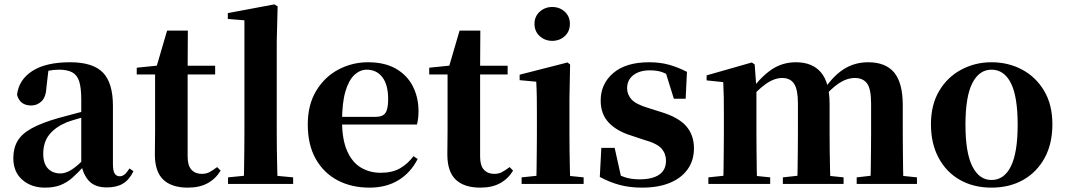

<svg xmlns="http://www.w3.org/2000/svg" viewBox="-20 -842 4875 879"><path d="M186 17Q123 17 82 -19Q41 -55 41 -118Q41 -163 60 -196Q79 -229 125 -254.5Q171 -280 249 -302Q288 -313 338.5 -326Q389 -339 429 -349V-323Q389 -313 349 -302Q309 -291 285 -282Q233 -260 205.5 -225.5Q178 -191 178 -138Q178 -93 199.5 -70.5Q221 -48 257 -48Q271 -48 288.5 -55Q306 -62 329.5 -81Q353 -100 385 -136L402 -81H364Q336 -50 311 -28Q286 -6 256.5 5.5Q227 17 186 17ZM469 16Q415 16 387.5 -13.5Q360 -43 352 -92V-95V-387Q352 -440 342.5 -469.5Q333 -499 310.5 -511Q288 -523 250 -523Q225 -523 198.5 -517.5Q172 -512 135 -498L202 -523L193 -446Q191 -398 170.5 -378.5Q150 -359 123 -359Q71 -359 58 -408Q66 -477 128 -517Q190 -557 301 -557Q405 -557 451 -510Q497 -463 497 -357V-91Q497 -60 505 -47.5Q513 -35 528 -35Q540 -35 550 -43Q560 -51 573 -71L591 -58Q572 -19 543 -1.5Q514 16 469 16Z M765 -501V-541H965V-501ZM840 17Q766 17 727.5 -19.5Q689 -56 689 -135Q689 -164 689.5 -188Q690 -212 690 -242V-501H606V-532L713 -543L695 -531L745 -702H840L839 -524V-514V-125Q839 -84 856.5 -65Q874 -46 904 -46Q924 -46 939 -54Q954 -62 974 -77L990 -61Q968 -24 931 -3.5Q894 17 840 17Z M1024 0V-30L1135 -41H1206L1322 -30V0ZM1096 0Q1097 -36 1097.5 -76.5Q1098 -117 1098.5 -158Q1099 -199 1099 -236V-749L1023 -755V-782L1236 -822L1251 -813L1247 -653V-236Q1247 -199 1247.5 -158Q1248 -117 1249 -76.5Q1250 -36 1251 0Z M1672 17Q1589 17 1525.5 -16.5Q1462 -50 1425.5 -114.5Q1389 -179 1389 -272Q1389 -363 1428 -427Q1467 -491 1530 -524Q1593 -557 1665 -557Q1741 -557 1792.5 -527.5Q1844 -498 1870 -447Q1896 -396 1896 -333Q1896 -299 1889 -272H1453V-307H1699Q1733 -307 1745 -325.5Q1757 -344 1757 -388Q1757 -454 1730.5 -488.5Q1704 -523 1659 -523Q1628 -523 1602 -498.5Q1576 -474 1561 -422Q1546 -370 1546 -286Q1546 -204 1569 -151.5Q1592 -99 1632 -75Q1672 -51 1723 -51Q1776 -51 1811.5 -71.5Q1847 -92 1873 -127L1892 -114Q1860 -51 1804 -17Q1748 17 1672 17Z M2104 -501V-541H2304V-501ZM2179 17Q2105 17 2066.5 -19.5Q2028 -56 2028 -135Q2028 -164 2028.5 -188Q2029 -212 2029 -242V-501H1945V-532L2052 -543L2034 -531L2084 -702H2179L2178 -524V-514V-125Q2178 -84 2195.5 -65Q2213 -46 2243 -46Q2263 -46 2278 -54Q2293 -62 2313 -77L2329 -61Q2307 -24 2270 -3.5Q2233 17 2179 17Z M2368 0V-30L2474 -41H2544L2652 -30V0ZM2435 0Q2436 -26 2436.5 -68Q2437 -110 2437.5 -156Q2438 -202 2438 -236V-313Q2438 -363 2437.5 -398Q2437 -433 2435 -468L2359 -475V-500L2578 -556L2590 -547L2587 -390V-236Q2587 -202 2587.5 -156Q2588 -110 2589 -68Q2590 -26 2591 0ZM2508 -655Q2475 -655 2451 -676.5Q2427 -698 2427 -733Q2427 -767 2451 -788.5Q2475 -810 2508 -810Q2542 -810 2565.5 -788.5Q2589 -767 2589 -733Q2589 -698 2565.5 -676.5Q2542 -655 2508 -655Z M2919 17Q2863 17 2816.5 4.5Q2770 -8 2726 -32L2733 -165H2794L2826 -21L2775 -28V-64Q2808 -42 2838 -31.5Q2868 -21 2908 -21Q2967 -21 2998 -42.5Q3029 -64 3029 -106Q3029 -138 3009 -161.5Q2989 -185 2928 -202L2871 -221Q2805 -241 2767.5 -280Q2730 -319 2730 -382Q2730 -458 2787.5 -507.5Q2845 -557 2952 -557Q3001 -557 3041.5 -546Q3082 -535 3125 -513L3119 -390H3065L3022 -528L3067 -512V-482Q3037 -502 3013.5 -511Q2990 -520 2955 -520Q2908 -520 2879.5 -498Q2851 -476 2851 -438Q2851 -409 2871.5 -386.5Q2892 -364 2950 -347L3007 -329Q3086 -305 3121.5 -264.5Q3157 -224 3157 -163Q3157 -108 3128.5 -67.5Q3100 -27 3047 -5Q2994 17 2919 17Z M3223 0V-30L3328 -41H3399L3506 -30V0ZM3291 0Q3292 -26 3292.5 -68Q3293 -110 3293.5 -156Q3294 -202 3294 -236V-317Q3294 -366 3293.5 -397.5Q3293 -429 3291 -466L3215 -474V-497L3422 -556L3435 -547L3443 -438V-435V-236Q3443 -202 3443.5 -156Q3444 -110 3444.5 -68Q3445 -26 3446 0ZM3564 0V-30L3665 -41H3737L3842 -30V0ZM3629 0Q3631 -26 3631.5 -67.5Q3632 -109 3632.5 -155Q3633 -201 3633 -236V-368Q3633 -432 3615.5 -458.5Q3598 -485 3561 -485Q3524 -485 3484.5 -456.5Q3445 -428 3408 -382L3404 -431H3421Q3464 -491 3513 -524Q3562 -557 3624 -557Q3699 -557 3738.5 -510.5Q3778 -464 3778 -365V-236Q3778 -201 3778.5 -155Q3779 -109 3780 -67.5Q3781 -26 3782 0ZM3902 0V-30L3998 -41H4072L4178 -30V0ZM3965 0Q3966 -26 3966.5 -67.5Q3967 -109 3967.5 -155Q3968 -201 3968 -236V-368Q3968 -435 3949.5 -460Q3931 -485 3894 -485Q3857 -485 3819.5 -460Q3782 -435 3741 -384L3735 -439H3757Q3802 -502 3849.5 -529.5Q3897 -557 3954 -557Q4035 -557 4074 -509.5Q4113 -462 4113 -360V-236Q4113 -201 4113.5 -155Q4114 -109 4114.5 -67.5Q4115 -26 4116 0Z M4519 17Q4437 17 4374.5 -18.5Q4312 -54 4277 -119.5Q4242 -185 4242 -273Q4242 -362 4279.5 -425.5Q4317 -489 4380.5 -523Q4444 -557 4519 -557Q4596 -557 4659 -523.5Q4722 -490 4760 -426.5Q4798 -363 4798 -273Q4798 -184 4762.5 -119Q4727 -54 4664.5 -18.5Q4602 17 4519 17ZM4519 -18Q4577 -18 4608 -80.5Q4639 -143 4639 -271Q4639 -400 4608 -461.5Q4577 -523 4519 -523Q4463 -523 4431.5 -461.5Q4400 -400 4400 -271Q4400 -143 4431.5 -80.5Q4463 -18 4519 -18Z"/></svg>

Font: Noto Serif KR ExtraLight ExtraBold
Style: Regular
Weight: 800
Version: Version 2.003-H1;hotconv 1.1.1;makeotfexe 2.6.0